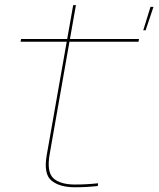

<svg xmlns="http://www.w3.org/2000/svg" viewBox="-20 -746 636 770"><path d="M280 5Q220 5 187 -21.2Q154 -47.5 167.5 -124.5L247.5 -578.5H62.5L64.5 -589.5H249.5L273.5 -725.5H284.5L260.5 -589.5H537.5L535.5 -578.5H258.5L179.5 -129.5Q166.5 -57 193.8 -31.5Q221 -6 281 -6Q327.5 -6 373.5 -11L372 0Q327.5 5 280 5ZM554.5 -624.5 583.5 -718.5H595.5L564 -624.5Z"/></svg>

Font: Anybody ExtraExpanded Thin
Style: Italic
Weight: 100
Width: 8
Italic angle: -10°
Designer: Tyler Finck
Foundry: Etcetera Type Company
Version: Version 1.010; ttfautohint (v1.8.3) -l 8 -r 50 -G 200 -x 14 